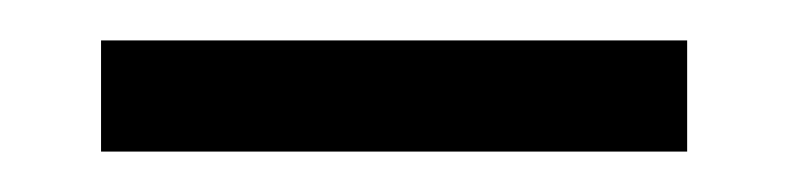

<svg xmlns="http://www.w3.org/2000/svg" viewBox="-20 -630 390 95"><path d="M320 -555H30V-610H320Z"/></svg>

Font: STIX Two Text
Style: Regular
Weight: 400
Designer: Ross Mills, John Hudson & Paul Hanslow, Tiro Typeworks Ltd; with prior portions MicroPress Inc., and Coen Hoffman.
Foundry: Tiro Typeworks Ltd
Version: Version 2.13 b171